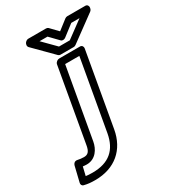

<svg xmlns="http://www.w3.org/2000/svg" viewBox="-241 -877 1092 1231"><g transform="rotate(-30 305.0 -262.0)"><path d="M95 124C161 124 195 68 204 17L296 -503H401L309 17C289 128 224 188 101 188C80 188 65 187 51 185L66 122C77 123 84 124 95 124ZM104 74C86 74 71 72 58 69C33 63 25 84 23 91L-4 203C-7 214 -2 226 10 229C37 236 60 238 92 238C239 238 335 153 359 17L455 -528C457 -539 450 -553 435 -553H280C269 -553 253 -543 250 -528L154 17C147 58 132 74 104 74ZM380 -649 462 -712H523L398 -620H318L227 -712H286L347 -649C355 -640 371 -642 380 -649ZM373 -701 320 -756C316 -760 310 -762 304 -762H172C161 -762 146 -752 143 -737L142 -733C141 -726 143 -719 148 -714L285 -576C289 -572 294 -570 300 -570H398C404 -570 410 -572 415 -576L602 -713C608 -717 613 -725 614 -732L615 -737C617 -748 610 -762 595 -762H462C456 -762 449 -760 444 -756Z"/></g></svg>

Font: Asimov
Style: WidOuIt
Weight: 500
Designer: Google
Version: Version 2.000980; 2014